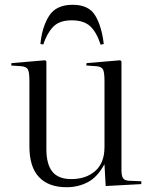

<svg xmlns="http://www.w3.org/2000/svg" viewBox="-20 -769 639 803"><path d="M258 14Q183 14 143 -28.5Q103 -71 103 -156V-430Q103 -466 97 -478Q91 -490 70 -492L27 -495L28 -505L169 -517L174 -512V-145Q174 -82 199 -51Q224 -20 278 -20Q340 -20 378.5 -54Q417 -88 417 -154V-430Q417 -466 411 -478Q405 -490 384 -492L341 -495L342 -505L483 -517L488 -512V-58Q488 -34 494.5 -24Q501 -14 520 -13L571 -11V1L422 9L417 -81H416Q388 -29 348 -7.5Q308 14 258 14ZM284 -749Q351 -749 378 -704.5Q405 -660 414 -585L401 -582Q384 -634 357.5 -659Q331 -684 280 -684Q228 -684 202 -656.5Q176 -629 161 -583L149 -585Q156 -657 185.5 -703Q215 -749 284 -749Z"/></svg>

Font: Literata 72pt Light
Style: Regular
Weight: 300
Designer: Latin by Veronika Burian and Jose Scaglione. Greek by Irene Vlachou. Cyrillic by Vera Evstafieva.
Foundry: TypeTogether
Version: Version 3.002